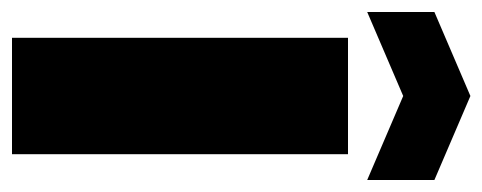

<svg xmlns="http://www.w3.org/2000/svg" viewBox="-273 -542 804 320"><g transform="rotate(90 129.0 -382.0)"><path d="M32 0V-560H226V0ZM-11 -592V-704L129 -764L269 -704V-592L129 -652Z"/></g></svg>

Font: Tektur Condensed ExtraBold
Style: Regular
Weight: 800
Width: 3
Designer: Adam Jagosz
Foundry: Adam Jagosz
Version: Version 1.005;gftools[0.9.30]